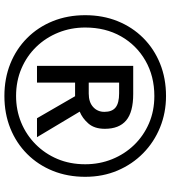

<svg xmlns="http://www.w3.org/2000/svg" viewBox="29 -793 774 872"><g transform="rotate(90 416.0 -357.0)"><path d="M279 -138V-575H407Q489 -575 527 -543Q565 -511 565 -446Q565 -399 541 -371.5Q517 -344 487 -332L603 -138H517L417 -311H355V-138ZM405 -373Q444 -373 466 -393Q488 -413 488 -444Q488 -479 468 -495Q448 -511 404 -511H355V-373ZM416 10Q336 10 269 -17Q202 -44 152.5 -93.5Q103 -143 76 -210Q49 -277 49 -357Q49 -437 76 -504Q103 -571 152.5 -620.5Q202 -670 269 -697Q336 -724 416 -724Q492 -724 558.5 -697Q625 -670 675.5 -620.5Q726 -571 754.5 -504Q783 -437 783 -357Q783 -277 756 -210Q729 -143 679.5 -93.5Q630 -44 563 -17Q496 10 416 10ZM416 -43Q480 -43 536 -66Q592 -89 635 -131.5Q678 -174 702 -231Q726 -288 726 -357Q726 -422 703 -479Q680 -536 638.5 -579Q597 -622 540.5 -646.5Q484 -671 416 -671Q326 -671 255.5 -630.5Q185 -590 145 -519.5Q105 -449 105 -357Q105 -292 128 -235Q151 -178 192.5 -135Q234 -92 291 -67.5Q348 -43 416 -43Z"/></g></svg>

Font: Noto Sans Kawi
Style: Regular
Weight: 400
Designer: Fadhl Haqq
Version: Version 1.000